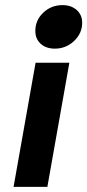

<svg xmlns="http://www.w3.org/2000/svg" viewBox="-20 -730 341 750"><path d="M118 -609Q118 -651 149 -680.5Q180 -710 224 -710Q258 -710 279.5 -691Q301 -672 301 -641Q301 -600 269.5 -570Q238 -540 194 -540Q160 -540 139 -559Q118 -578 118 -609ZM119 -485H251L165 0H33Z"/></svg>

Font: Niramit
Style: Bold Italic
Weight: 700
Italic angle: -10°
Designer: Katatrad Aksorn Co.,Ltd.
Foundry: Cadson Demak Co.,Ltd.
Version: Version 1.001; ttfautohint (v1.6)